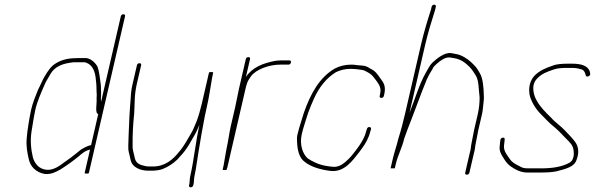

<svg xmlns="http://www.w3.org/2000/svg" viewBox="-20 -741 2541 820"><path d="M411.6 -306C410.3 -313.7 410.7 -323 411.6 -332L411.8 -350C410.4 -359.6 411.8 -370.8 410.3 -380.5C406.4 -406.1 404.6 -432.7 397 -455C390.2 -469.2 370.6 -490.5 348.8 -493H314.8C277.8 -493 248.1 -488.2 221 -472C198.2 -459.7 184.5 -437.6 170.8 -415C160.3 -397.6 153.1 -377.7 142.6 -358C132.2 -332.6 119.6 -301.6 112.8 -272C110.5 -262 108.5 -251.8 106.8 -241.5L101.6 -210.5C97.8 -187.6 95.7 -170.4 94 -149.5C91.3 -115.4 96.5 -89.4 102.5 -63C109.1 -29.9 133.2 -4.6 171.5 2C198.8 4.5 219 -6.4 239.2 -18C264.5 -33.8 291.6 -53.3 314.6 -72C329 -84.8 344.4 -98.1 364.5 -102L341.7 -3C341.1 -0.3 343.8 0.7 350 0C355.8 0.7 359.1 -0.3 359.7 -3L513.9 -671C515.3 -677 513 -680 507 -680C501 -680 497.3 -677 495.9 -671ZM368.9 -121C354.9 -119.5 334.4 -107.5 324.3 -101L304.6 -85C289.1 -72.4 274.4 -61.6 257.5 -50C236 -33.8 208.7 -12.5 177.7 -16C144.7 -19.8 127.2 -44 120.2 -70C112.8 -102 108.1 -138.9 115 -182L124.9 -242C126.5 -252 128.5 -262 130.8 -272C139.5 -309.6 155 -343.5 168.6 -375C174.8 -392.4 187 -408.7 194.9 -424C214.6 -459 250.7 -470.4 293.7 -475H342.7C346.5 -474.3 352 -472 359 -468C383.2 -451.7 388.2 -421.3 390.7 -388.5L391.7 -375.5C392.4 -365.7 392.7 -356 392.6 -345C394.3 -333.8 391.6 -322.7 392.8 -311C393.5 -297.9 384.9 -256.6 399.6 -254Z M789.1 43 787.2 51C785.8 63 804.2 61 805.7 49L807.5 41C808.7 29.6 808.5 19.6 811.4 7C813.1 -0.3 814.7 -8.7 816.2 -18C830.3 -110.2 848 -221.1 870 -316L876.7 -354C881.5 -379.2 884.4 -404.7 889.6 -427L890.3 -430C890.9 -432.7 888.1 -433.7 882 -433C876.1 -433.7 872.9 -432.7 872.3 -430L841.8 -298C835.9 -272.6 828.1 -245 819.3 -222C811.8 -205.9 805.8 -187.1 796.9 -173C781 -146.2 764 -113.3 744.2 -92C719 -59.5 684 -30 633.9 -30H616.9C602.4 -30 597.9 -32.7 584.3 -36C561.4 -43.6 557 -56.3 553 -78C549.7 -95.5 545.4 -100.9 546.4 -123C545.6 -163.8 548.4 -212 553.1 -256C556 -301.1 552.9 -333 564.4 -383L582.7 -462C584 -468 581.7 -471 575.7 -471C569.7 -471 566 -468 564.7 -462L546.4 -383C541 -359.5 539 -341.9 538.3 -322C533.7 -269.3 530.8 -213.5 529.2 -161L527.9 -118.5C527.5 -106.8 528.2 -97.7 530 -91C533.4 -80.7 536.5 -60.6 539.8 -51C547.3 -27.7 578 -12 612.8 -12H629.8C642.7 -12 663.6 -14.6 674.4 -19C698.2 -28.6 718.3 -41.5 736.6 -59C752.2 -76.4 764 -87.8 778.2 -109C789.5 -124.6 802.8 -151.6 812.6 -167C819.5 -178.7 825.2 -193.9 832 -208C815.8 -137.9 808.2 -57.2 793.4 7C790.1 21.3 790.4 30.2 789.1 43Z M984.3 -283 965.6 -202C958.4 -170.8 954.9 -138.4 947.9 -108C944.7 -94.2 940.3 -62.1 937.8 -51C937.4 -46.3 936.5 -41 935.1 -35L931.2 -18C930.5 -15.3 932.6 -14.3 937.5 -15C944.6 -14.3 948.5 -15.3 949.2 -18L949.4 -19H947.4C949 -20.3 950.1 -22 950.5 -24L1030.4 -370C1031.3 -374 1032.7 -378.3 1034.4 -383C1036.8 -393.4 1046 -407 1051.8 -415C1074.5 -446 1131.5 -465 1176.4 -465H1211.4C1217.4 -465 1221 -468 1222.4 -474C1223.8 -480 1221.5 -483 1215.5 -483H1180.5C1171.8 -483 1163.4 -482.3 1155 -481C1103.1 -471.1 1057.5 -453.5 1030.1 -412L1047.7 -488C1049 -494 1046.7 -497 1040.7 -497C1034.7 -497 1031 -494 1029.7 -488L1001.3 -365C995.2 -338.8 990.5 -309.8 984.3 -283Z M1608.6 -323C1614.6 -323 1618.3 -326 1619.6 -332L1621 -338C1628.8 -371.6 1619.3 -387.1 1604.7 -406C1590.4 -426.4 1583.6 -437.4 1561.4 -448C1551.5 -454.6 1543.4 -459.8 1526.4 -461L1502.9 -463C1495.9 -464.3 1488.7 -465 1481.4 -465C1452.7 -465 1430.2 -458.9 1409.4 -448C1345.6 -411.1 1306.8 -342.5 1278 -260C1268.9 -228.5 1258 -199.5 1250.6 -167C1248.2 -157 1247.6 -147 1248.6 -137C1250 -99.7 1257.5 -66.3 1282.3 -49C1308.4 -28.4 1347 -16.7 1391.5 -11C1450.4 -4.3 1485.2 -54.3 1514 -91L1527.2 -109C1541 -128 1555.1 -151.9 1561.3 -179L1564.6 -189C1567.3 -200.6 1549.7 -202.4 1546.9 -190L1543.6 -180C1537.6 -154 1525.2 -135.5 1513 -117L1499.9 -99C1490.7 -87.4 1479.6 -72.3 1468.8 -62C1450.2 -44.2 1428.6 -24.4 1397.7 -29L1382.2 -31C1361.7 -33.6 1340.9 -39.5 1325.9 -47L1309.7 -55C1305 -57.7 1300 -60.7 1294.8 -64C1272.9 -82.7 1258.5 -123.3 1268.8 -168C1276 -199.4 1286.7 -227.5 1295.6 -258C1303.3 -279.9 1312.5 -300.6 1320.6 -319C1342.6 -368.4 1374 -407.9 1415 -433C1433 -441.1 1452.6 -447 1477.2 -447C1483.9 -447 1490.8 -446.7 1498 -446C1509.2 -443.9 1529.3 -443.6 1537.4 -439C1550.5 -432.8 1565.1 -425.1 1573.6 -414L1589 -394C1600.1 -377.8 1609.4 -365.4 1603 -338L1601.7 -332C1600.3 -326 1602.6 -323 1608.6 -323Z M1778.2 -551 1710.1 -256C1701.6 -219.2 1692.4 -183.4 1681.6 -150C1674.3 -118.1 1664.6 -93.6 1657.1 -61L1648.1 -22H1666.1L1670.5 -41C1679 -77.9 1697.3 -109.7 1706.6 -150C1710.9 -162.7 1715.5 -175.3 1720.4 -188C1746.7 -254.2 1776.8 -338.9 1802.8 -402L1813.9 -424L1827 -446C1829.8 -452.7 1833.3 -457.7 1837.4 -461C1846.9 -471 1867.1 -487.4 1881.8 -493C1897.7 -498.3 1904.2 -494.6 1917.8 -493C1937.2 -490.1 1953.2 -482.4 1965.2 -473C1979.5 -461.7 1991.7 -450.1 2001.4 -435L2011.7 -419C2026.1 -396.8 2023.8 -356.6 2028.3 -326C2028.7 -305.2 2026.1 -277.6 2020.6 -254L2004.9 -186C2001.6 -171.7 1997 -143 1993.8 -129C1990.8 -115.9 1990.9 -101.1 1986.8 -90L1966.9 -4C1965.5 2 1967.8 5 1973.8 5C1979.8 5 1983.5 2 1984.9 -4L2004.8 -90C2009 -102.5 2008.5 -114.9 2011.8 -129C2014.8 -142.1 2019.8 -172.5 2022.9 -186L2038.8 -254.5C2041.5 -266.2 2042.9 -284.2 2044.3 -296L2046 -312C2046.7 -318 2046.9 -324.3 2046.4 -331C2045.8 -364.3 2043 -407.6 2028.3 -430C2022.3 -440.9 2014.6 -453.9 2005.7 -462C1988.5 -480.3 1970.8 -495.3 1943.8 -506C1930.4 -510.9 1921.6 -510.7 1907.7 -514C1878.2 -519.1 1843.5 -488.9 1826.2 -473C1814.7 -461.6 1807.5 -445.5 1798.3 -430C1769.8 -379.5 1753 -319.5 1728.6 -258L1796.4 -552C1808.2 -603.1 1824.6 -655.2 1838.4 -699L1841.1 -711C1845.2 -723 1827.7 -725 1823.6 -713L1820.6 -700C1805.9 -654.4 1790.4 -603.6 1778.2 -551Z M2500.6 -427 2498.7 -436C2490.8 -460.3 2461.8 -469 2424.3 -469H2405.3C2384 -469 2358.2 -467.8 2341.4 -461C2309.5 -450 2283.8 -439.8 2261 -416C2238.3 -389.1 2237 -356.2 2243.2 -330C2252.9 -298 2272.7 -269.6 2295.3 -248C2311.3 -232.2 2324.5 -216.7 2341.9 -203C2360.4 -187.8 2376.8 -171.5 2391.8 -155C2403 -142.7 2417.9 -131.3 2425.2 -115.5C2431.5 -101.8 2436.9 -61.7 2413.8 -47C2381.4 -28.3 2338.5 -22 2292.1 -22H2238.1C2218.6 -22 2211.8 -23.3 2197.4 -32C2180 -40.5 2166.4 -48.1 2157.3 -62C2147.1 -77.2 2130.3 -94.7 2132.5 -119L2134.6 -137C2135.6 -145.9 2137.5 -154.1 2127.3 -153C2116.8 -151.9 2117 -143.2 2115.9 -134L2114.2 -118C2111.6 -98.8 2118.7 -83.7 2127.4 -71C2136.1 -56.1 2145.8 -41.3 2160.2 -31C2178.8 -18.4 2201.7 -4 2233.9 -4H2287.9C2310.8 -4 2334.8 -5.1 2355.1 -9C2385.2 -17.5 2432.6 -24.7 2442.6 -59C2457.5 -97.7 2446.4 -124.3 2430.8 -142C2418.4 -158 2406.2 -168.7 2392.9 -183.5C2375.4 -202.8 2350.8 -218.3 2333.2 -239C2310.7 -260.5 2287 -284.3 2272 -312C2261.1 -330.1 2245 -376 2273.5 -405C2293.9 -426.9 2315.7 -434.1 2344.5 -444C2359.7 -449.9 2381.4 -451 2401.1 -451H2420.1C2435.1 -451 2446.5 -449.7 2458 -446C2474.5 -444.1 2478.4 -431.4 2481.7 -419C2484.6 -408.4 2503.5 -416.3 2500.6 -427Z"/></svg>

Font: HoneyBee
Style: BLnIt
Weight: 100
Foundry: Cannot Into Space Fonts
Version: Version 0.89